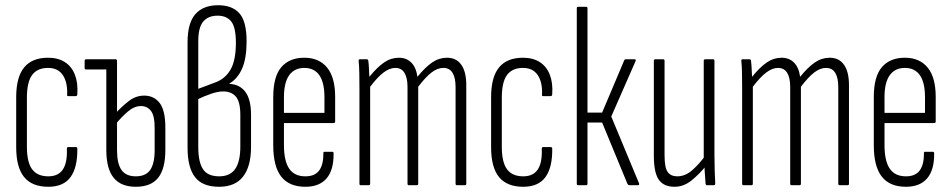

<svg xmlns="http://www.w3.org/2000/svg" viewBox="-20 -709 3642 735"><path d="M165 6Q103 6 72.5 -31Q42 -68 42 -146V-337Q42 -414 72.5 -451Q103 -488 164 -488Q202 -488 228 -471.5Q254 -455 266.5 -423.5Q279 -392 276 -349Q276 -341 270 -341H241Q239 -341 237.5 -342.5Q236 -344 237 -347Q239 -394 220.5 -421.5Q202 -449 164 -449Q123 -449 103 -422Q83 -395 83 -335V-147Q83 -88 103 -61Q123 -34 165 -34Q203 -34 220.5 -60Q238 -86 236 -139Q236 -146 241 -146H270Q276 -146 276 -140Q277 -68 250 -31Q223 6 165 6Z M310 -443Q304 -443 304 -448V-476Q304 -482 310 -482H395V-443ZM500 6Q443 6 415 -28.5Q387 -63 387 -135V-476Q387 -482 392 -482H423Q428 -482 428 -476V-134Q428 -83 445 -58.5Q462 -34 500 -34Q538 -34 555 -58.5Q572 -83 572 -134V-220Q572 -267 557.5 -285Q543 -303 520 -303Q494 -303 469.5 -282Q445 -261 423 -234V-276Q447 -302 473.5 -322.5Q500 -343 532 -343Q569 -343 591 -315Q613 -287 613 -220V-135Q613 -63 585.5 -28.5Q558 6 500 6Z M819 6Q755 6 726.5 -31Q698 -68 698 -144V-547Q698 -621 728 -655Q758 -689 815 -689Q869 -689 896.5 -658Q924 -627 924 -551Q924 -486 907 -447Q890 -408 858 -389V-388Q898 -386 919.5 -357Q941 -328 941 -269V-147Q941 -72 910.5 -33Q880 6 819 6ZM819 -34Q861 -34 880.5 -62.5Q900 -91 900 -148V-269Q900 -319 883 -339Q866 -359 834 -359Q814 -359 788 -350Q762 -341 739 -330V-146Q739 -89 757 -61.5Q775 -34 819 -34ZM739 -369 803 -393Q842 -407 862.5 -442.5Q883 -478 883 -545Q883 -605 865 -627Q847 -649 813 -649Q777 -649 758 -626.5Q739 -604 739 -551Z M1149 6Q1087 6 1056.5 -33Q1026 -72 1026 -153V-337Q1026 -416 1057 -452Q1088 -488 1145 -488Q1201 -488 1232 -450.5Q1263 -413 1263 -338V-244Q1263 -238 1257 -238H1067V-154Q1067 -93 1087 -63.5Q1107 -34 1149 -34Q1185 -34 1201.5 -56Q1218 -78 1218 -121Q1217 -128 1222 -128H1252Q1257 -128 1257 -122Q1258 -59 1230.5 -26.5Q1203 6 1149 6ZM1067 -277H1222V-337Q1222 -393 1202.5 -421Q1183 -449 1145 -449Q1107 -449 1087 -421Q1067 -393 1067 -337Z M1361 0Q1356 0 1356 -6V-367Q1356 -401 1355.5 -428.5Q1355 -456 1353 -475Q1352 -482 1357 -482H1385Q1389 -482 1390 -476Q1392 -460 1392.5 -444.5Q1393 -429 1394 -415Q1424 -452 1450.5 -470Q1477 -488 1507 -488Q1536 -488 1554.5 -469.5Q1573 -451 1578 -415Q1608 -452 1634.5 -470Q1661 -488 1691 -488Q1727 -488 1746 -461Q1765 -434 1765 -383V-6Q1765 0 1760 0H1729Q1724 0 1724 -6V-376Q1724 -411 1712.5 -430Q1701 -449 1677 -449Q1655 -449 1632.5 -432Q1610 -415 1581 -377V-6Q1581 0 1576 0H1545Q1540 0 1540 -6V-376Q1540 -411 1528.5 -430Q1517 -449 1493 -449Q1472 -449 1449 -432Q1426 -415 1397 -377V-6Q1397 0 1392 0Z M1983 6Q1921 6 1890.5 -31Q1860 -68 1860 -146V-337Q1860 -414 1890.5 -451Q1921 -488 1982 -488Q2020 -488 2046 -471.5Q2072 -455 2084.5 -423.5Q2097 -392 2094 -349Q2094 -341 2088 -341H2059Q2057 -341 2055.5 -342.5Q2054 -344 2055 -347Q2057 -394 2038.5 -421.5Q2020 -449 1982 -449Q1941 -449 1921 -422Q1901 -395 1901 -335V-147Q1901 -88 1921 -61Q1941 -34 1983 -34Q2021 -34 2038.5 -60Q2056 -86 2054 -139Q2054 -146 2059 -146H2088Q2094 -146 2094 -140Q2095 -68 2068 -31Q2041 6 1983 6Z M2426 -8Q2429 0 2422 0H2389Q2385 0 2382 -5L2285 -240H2229V-6Q2229 0 2224 0H2193Q2188 0 2188 -6V-677Q2188 -683 2193 -683H2224Q2229 -683 2229 -677V-278H2285L2370 -479Q2371 -482 2376 -482H2410Q2413 -482 2413.5 -480Q2414 -478 2413 -475L2320 -263Z M2562 6Q2521 6 2502 -21Q2483 -48 2483 -113V-476Q2483 -482 2488 -482H2519Q2524 -482 2524 -476V-115Q2524 -67 2536 -50.5Q2548 -34 2573 -34Q2603 -34 2630 -57.5Q2657 -81 2683 -117L2686 -78Q2657 -42 2627 -18Q2597 6 2562 6ZM2686 0Q2682 0 2681 -6Q2679 -29 2677.5 -55.5Q2676 -82 2676 -97L2674 -101V-476Q2674 -482 2679 -482H2710Q2715 -482 2715 -476V-115Q2715 -81 2716 -54Q2717 -27 2718 -7Q2718 0 2713 0Z M2826 0Q2821 0 2821 -6V-367Q2821 -401 2820.5 -428.5Q2820 -456 2818 -475Q2817 -482 2822 -482H2850Q2854 -482 2855 -476Q2857 -460 2857.5 -444.5Q2858 -429 2859 -415Q2889 -452 2915.5 -470Q2942 -488 2972 -488Q3001 -488 3019.5 -469.5Q3038 -451 3043 -415Q3073 -452 3099.5 -470Q3126 -488 3156 -488Q3192 -488 3211 -461Q3230 -434 3230 -383V-6Q3230 0 3225 0H3194Q3189 0 3189 -6V-376Q3189 -411 3177.5 -430Q3166 -449 3142 -449Q3120 -449 3097.5 -432Q3075 -415 3046 -377V-6Q3046 0 3041 0H3010Q3005 0 3005 -6V-376Q3005 -411 2993.5 -430Q2982 -449 2958 -449Q2937 -449 2914 -432Q2891 -415 2862 -377V-6Q2862 0 2857 0Z M3448 6Q3386 6 3355.5 -33Q3325 -72 3325 -153V-337Q3325 -416 3356 -452Q3387 -488 3444 -488Q3500 -488 3531 -450.5Q3562 -413 3562 -338V-244Q3562 -238 3556 -238H3366V-154Q3366 -93 3386 -63.5Q3406 -34 3448 -34Q3484 -34 3500.5 -56Q3517 -78 3517 -121Q3516 -128 3521 -128H3551Q3556 -128 3556 -122Q3557 -59 3529.5 -26.5Q3502 6 3448 6ZM3366 -277H3521V-337Q3521 -393 3501.5 -421Q3482 -449 3444 -449Q3406 -449 3386 -421Q3366 -393 3366 -337Z"/></svg>

Font: Sofia Sans Extra Condensed Light
Style: Regular
Weight: 300
Designer: Botio Nikoltchev, Ani Petrova
Foundry: lettersoup
Version: Version 4.101